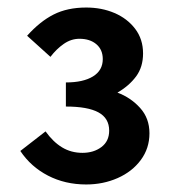

<svg xmlns="http://www.w3.org/2000/svg" viewBox="-20 -908 464 510"><path d="M209 -418Q153 -418 107.5 -441.5Q62 -465 34 -507L101 -559Q121 -531 145 -516.5Q169 -502 199 -502Q229 -502 249.5 -517.5Q270 -533 270 -561Q270 -594 241.5 -609.5Q213 -625 155 -625V-689Q201 -689 227 -705Q253 -721 253 -751Q253 -776 236 -790.5Q219 -805 191 -805Q169 -805 149.5 -791.5Q130 -778 114 -757L52 -813Q86 -851 122.5 -869.5Q159 -888 209 -888Q250 -888 284 -873.5Q318 -859 339 -831.5Q360 -804 360 -766Q360 -730 341.5 -705Q323 -680 292 -662Q327 -649 352 -621.5Q377 -594 377 -554Q377 -514 354 -483Q331 -452 292.5 -435Q254 -418 209 -418Z"/></svg>

Font: Noto Sans KR
Style: Bold
Weight: 700
Designer: Ryoko NISHIZUKA  (kana, bopomofo & ideographs); Paul D. Hunt (Latin, Greek & Cyrillic); Sandoll Communications , Soo-you
Foundry: Adobe
Version: Version 2.004-H2;hotconv 1.0.118;makeotfexe 2.5.65603